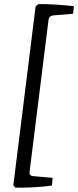

<svg xmlns="http://www.w3.org/2000/svg" viewBox="-20 -714 375 922"><path d="M54 187 44 176 151 -683 163 -694Q199 -695 247.5 -692Q296 -689 335 -684L331 -648L236 -640Q215 -638 213 -618L122 111Q120 131 141 132L233 140L229 177Q188 183 139 185.5Q90 188 54 187Z"/></svg>

Font: Yrsa
Style: Italic
Weight: 400
Italic angle: -7.10001°
Designer: Anna Giedrys (Yrsa+Rasa design), David Brezina (Yrsa art-direction, Rasa art-direction, design)
Foundry: Rosetta Type Foundry
Version: Version 2.004